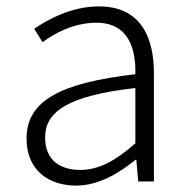

<svg xmlns="http://www.w3.org/2000/svg" viewBox="-20 -567 587 600"><path d="M218 13C286 13 350 -24 404 -68H406L412 0H461V-338C461 -456 416 -547 289 -547C202 -547 128 -505 87 -477L113 -435C150 -463 211 -496 281 -496C382 -496 405 -414 403 -335C168 -308 63 -252 63 -134C63 -35 132 13 218 13ZM230 -36C171 -36 121 -64 121 -137C121 -219 193 -268 403 -292V-119C340 -64 289 -36 230 -36Z"/></svg>

Font: Noto Sans CJK KR Light
Style: Regular
Weight: 300
Designer: Ryoko NISHIZUKA (kana & ideographs); Paul D. Hunt (Latin, Greek & Cyrillic); Wenlong ZHANG (bopomofo); Sandoll Communica
Foundry: Adobe Systems Incorporated
Version: Version 1.004;PS 1.004;hotconv 1.0.82;makeotf.lib2.5.63406